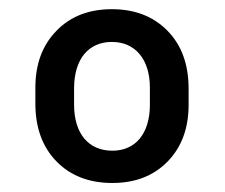

<svg xmlns="http://www.w3.org/2000/svg" viewBox="-20 -741 497 424"><path d="M58.1 -512.2C58.1 -459 73.7 -416.5 104.5 -384.8C135.3 -353 176.8 -336.9 228 -336.9C279.3 -336.9 319.8 -353 350.6 -384.8C381.3 -416.5 396.5 -458 396.5 -509.8V-544.9C396.5 -599.1 380.9 -641.6 349.6 -673.3C318.4 -705.1 277.3 -720.7 227.1 -720.7C176.8 -720.7 135.7 -705.1 105 -673.3C73.7 -641.6 58.1 -599.6 58.1 -547.4ZM143.6 -545.4C143.6 -611.8 176.3 -648.4 227.1 -648.4C278.3 -648.4 311 -610.4 311 -547.4V-508.3C310.5 -445.3 278.8 -408.2 228 -408.2C175.8 -408.2 143.6 -445.8 143.6 -509.8Z"/></svg>

Font: Roboto Medium
Style: Regular
Weight: 500
Designer: Google
Version: Version 2.137; 2017